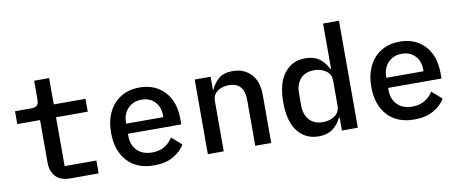

<svg xmlns="http://www.w3.org/2000/svg" viewBox="-66 -1018 3131 1308"><g transform="rotate(-10 1500.0 -364.0)"><path d="M528 0H331.5Q263.5 0 230.8 -37Q198 -74 198 -132V-427H40.5V-516H152Q180.5 -516 192.8 -527.8Q205 -539.5 205 -569V-698H308.5V-516H528V-427H308.5V-89H528Z M911 12Q792 12 725.8 -60.8Q659.5 -133.5 659.5 -256.5Q659.5 -340 689.8 -401Q720 -462 774.8 -495Q829.5 -528 902.5 -528Q975.5 -528 1029 -495.8Q1082.5 -463.5 1111.5 -405.8Q1140.5 -348 1140.5 -271.5V-231H771.5V-213.5Q771.5 -153.5 809 -115.2Q846.5 -77 913.5 -77Q962.5 -77 998.2 -98.2Q1034 -119.5 1056 -155.5L1124.5 -94.5Q1098 -49.5 1044.2 -18.8Q990.5 12 911 12ZM903 -444Q845 -444 808.2 -406Q771.5 -368 771.5 -308.5V-301H1028.5V-311Q1028.5 -371 994.2 -407.5Q960 -444 903 -444Z M1393.5 0H1283.5V-516H1393.5V-427.5H1398.5Q1415.5 -468 1450 -498Q1484.5 -528 1547.5 -528Q1625.5 -528 1673.8 -477Q1722 -426 1722 -332.5V0H1611.5V-315.5Q1611.5 -438 1505 -438Q1477 -438 1451.5 -428.2Q1426 -418.5 1409.8 -399Q1393.5 -379.5 1393.5 -349.5Z M2211 0V-88.5H2205.5Q2183 -41.5 2145 -14.8Q2107 12 2049 12Q1958.5 12 1904.5 -56.8Q1850.5 -125.5 1850.5 -258Q1850.5 -390.5 1904.5 -459.2Q1958.5 -528 2049 -528Q2107 -528 2145 -501.2Q2183 -474.5 2205.5 -427.5H2211V-740H2321V0ZM2095 -78.5Q2141.5 -78.5 2176.2 -102.2Q2211 -126 2211 -172.5V-343.5Q2211 -390 2176.2 -413.8Q2141.5 -437.5 2095 -437.5Q2034 -437.5 2000.5 -400.2Q1967 -363 1967 -300V-216Q1967 -153 2000.5 -115.8Q2034 -78.5 2095 -78.5Z M2711 12Q2592 12 2525.8 -60.8Q2459.5 -133.5 2459.5 -256.5Q2459.5 -340 2489.8 -401Q2520 -462 2574.8 -495Q2629.5 -528 2702.5 -528Q2775.5 -528 2829 -495.8Q2882.5 -463.5 2911.5 -405.8Q2940.5 -348 2940.5 -271.5V-231H2571.5V-213.5Q2571.5 -153.5 2609 -115.2Q2646.5 -77 2713.5 -77Q2762.5 -77 2798.2 -98.2Q2834 -119.5 2856 -155.5L2924.5 -94.5Q2898 -49.5 2844.2 -18.8Q2790.5 12 2711 12ZM2703 -444Q2645 -444 2608.2 -406Q2571.5 -368 2571.5 -308.5V-301H2828.5V-311Q2828.5 -371 2794.2 -407.5Q2760 -444 2703 -444Z"/></g></svg>

Font: Lilex Medium
Style: Regular
Weight: 500
Designer: Mike Abbink, Paul van der Laan, Pieter van Rosmalen, Mikhael Khrustik
Foundry: Mikhael Khrustik
Version: Version 1.100